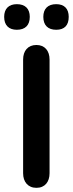

<svg xmlns="http://www.w3.org/2000/svg" viewBox="-34 -894 350 922"><path d="M141 8C182 8 204 -21 204 -62V-608C204 -650 181 -678 141 -678C100 -678 77 -650 77 -608V-62C77 -21 100 8 141 8ZM236 -751C276 -751 296 -773 296 -813C296 -852 275 -874 236 -874C196 -874 174 -852 174 -813C174 -773 196 -751 236 -751ZM47 -751C87 -751 109 -773 109 -813C109 -852 87 -874 47 -874C8 -874 -14 -852 -14 -813C-14 -773 8 -751 47 -751Z"/></svg>

Font: SN Pro SemiBold
Style: Regular
Weight: 600
Designer: Tobias Whetton
Foundry: Supernotes
Version: Version 1.003;Glyphs 3.3 (3324)